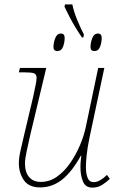

<svg xmlns="http://www.w3.org/2000/svg" viewBox="-20 -846 544 876"><path d="M354 -675Q340 -695 324 -721.5Q308 -748 295 -773.5Q282 -799 274 -816L277 -826H310Q317 -792 332.5 -754.5Q348 -717 363 -688L360 -675ZM241 -613Q234 -613 229 -617Q224 -621 224 -632Q224 -651 232 -672Q240 -693 258 -693Q275 -693 275 -673Q275 -652 267.5 -632.5Q260 -613 241 -613ZM410 -613Q403 -613 398 -617Q393 -621 393 -632Q393 -651 401 -672Q409 -693 427 -693Q444 -693 444 -673Q444 -652 436.5 -632.5Q429 -613 410 -613ZM401 10Q370 10 358.5 -18Q347 -46 347 -83Q347 -91 347.5 -102Q348 -113 351 -136H349Q309 -63 264 -27Q219 9 163 9Q111 9 88.5 -24.5Q66 -58 66 -102Q66 -127 74.5 -163Q83 -199 90 -230L131 -403Q136 -427 141.5 -453Q147 -479 147 -490Q147 -507 135.5 -511.5Q124 -516 88 -516H66L71 -536H191L118 -230Q111 -198 102.5 -160Q94 -122 94 -100Q94 -60 113 -38Q132 -16 166 -16Q206 -16 240 -40Q274 -64 300.5 -102.5Q327 -141 345.5 -185Q364 -229 372 -269L428 -536H456L389 -221Q379 -173 375.5 -140Q372 -107 372 -83Q372 -53 380 -34Q388 -15 407 -15Q422 -15 437.5 -24Q453 -33 468 -48L481 -30Q467 -16 447 -3Q427 10 401 10Z"/></svg>

Font: Noto Serif Thin
Style: Italic
Weight: 100
Italic angle: -12°
Designer: Monotype Design Team
Foundry: Monotype Imaging Inc.
Version: Version 2.014; ttfautohint (v1.8.4.7-5d5b)